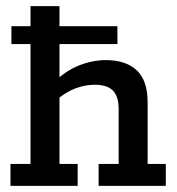

<svg xmlns="http://www.w3.org/2000/svg" viewBox="-20 -603 574 623"><path d="M14 0V-71H79V-460H17V-518H79V-583H173V-518H361V-460H173V-338L154 -335Q192 -373 236 -390.5Q280 -408 324 -408Q388 -408 423.5 -375Q459 -342 459 -271V-71H518V0H300V-71H365V-249Q365 -290 346.5 -309Q328 -328 287 -328Q257 -328 225.5 -316.5Q194 -305 160 -276L173 -307V-71H232V0Z"/></svg>

Font: Rokkitt SemiBold Medium
Style: Regular
Weight: 500
Version: Version 3.103